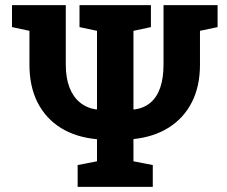

<svg xmlns="http://www.w3.org/2000/svg" viewBox="-20 -731 886 751"><path d="M283.7 0V-85.4L359.4 -100.1V-186.5Q277.8 -193.8 218.8 -230.2Q159.7 -266.6 127.4 -329.3Q95.2 -392.1 95.2 -478V-610.4L26.9 -625V-710.9H237.3V-478Q237.3 -426.8 251.5 -389.6Q265.6 -352.5 292.2 -330.6Q318.8 -308.6 356.4 -302.7L359.4 -303.7V-610.4L291 -625V-710.9H570.3V-625L502 -610.4V-303.2L504.9 -302.7Q542.5 -307.6 568.1 -329.1Q593.8 -350.6 606.7 -388.2Q619.6 -425.8 619.6 -478V-710.9H831.1V-625L762.2 -610.4V-478Q762.2 -393.6 730.5 -331.3Q698.7 -269 640.4 -232.2Q582 -195.3 502 -187V-100.1L577.6 -85.4V0Z"/></svg>

Font: Robotiche
Style: Bold
Weight: 700
Designer: Google
Version: Version 2.001